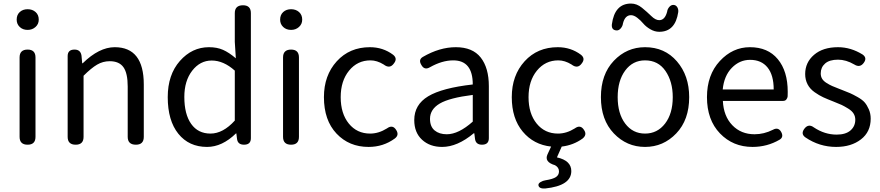

<svg xmlns="http://www.w3.org/2000/svg" viewBox="-20 -826 5026 1096"><path d="M182.6 -498V-44.9Q182.6 0 137.7 0Q91.8 0 91.8 -44.9V-498Q91.8 -543 137.7 -543Q182.6 -543 182.6 -498ZM201.2 -713.9Q201.2 -688.5 182.6 -671.9Q164.1 -655.3 137.7 -655.3Q110.4 -655.3 92.8 -671.9Q75.2 -688.5 75.2 -713.9Q75.2 -741.2 92.8 -757.3Q110.4 -773.4 137.7 -773.4Q165 -773.4 183.1 -757.3Q201.2 -741.2 201.2 -713.9Z M366.2 -44.9V-505.9Q366.2 -543 405.3 -543Q440.4 -543 445.3 -507.8L449.2 -464.8H452.1Q545.9 -556.6 634.8 -556.6Q800.8 -556.6 800.8 -343.8V-44.9Q800.8 0 755.9 0Q709 0 709 -44.9V-332Q709 -408.2 684.6 -442.4Q660.2 -476.6 606.4 -476.6Q567.4 -476.6 534.2 -457Q501 -437.5 457 -393.6V-44.9Q457 0 412.1 0Q366.2 0 366.2 -44.9Z M1412.1 -751V-37.1Q1412.1 0 1373 0Q1336.9 0 1333 -33.2L1329.1 -64.5H1327.1Q1248 12.7 1162.1 12.7Q1058.6 12.7 998 -62.5Q937.5 -137.7 937.5 -271.5Q937.5 -399.4 1006.8 -478Q1076.2 -556.6 1172.9 -556.6Q1218.8 -556.6 1252.9 -541.5Q1287.1 -526.4 1326.2 -493.2L1320.3 -586.9V-751Q1320.3 -795.9 1367.2 -795.9Q1412.1 -795.9 1412.1 -751ZM1320.3 -137.7V-422.9Q1255.9 -480.5 1188.5 -480.5Q1122.1 -480.5 1077.1 -422.4Q1032.2 -364.3 1032.2 -272.5Q1032.2 -173.8 1071.3 -118.7Q1110.4 -63.5 1181.6 -63.5Q1252.9 -63.5 1320.3 -137.7Z M1686.5 -498V-44.9Q1686.5 0 1641.6 0Q1595.7 0 1595.7 -44.9V-498Q1595.7 -543 1641.6 -543Q1686.5 -543 1686.5 -498ZM1705.1 -713.9Q1705.1 -688.5 1686.5 -671.9Q1668 -655.3 1641.6 -655.3Q1614.3 -655.3 1596.7 -671.9Q1579.1 -688.5 1579.1 -713.9Q1579.1 -741.2 1596.7 -757.3Q1614.3 -773.4 1641.6 -773.4Q1668.9 -773.4 1687 -757.3Q1705.1 -741.2 1705.1 -713.9Z M1829.1 -271.5Q1829.1 -395.5 1902.3 -476.1Q1975.6 -556.6 2091.8 -556.6Q2166 -556.6 2223.6 -513.7Q2251 -492.2 2228.5 -463.9Q2205.1 -430.7 2169.9 -458Q2131.8 -481.4 2094.7 -481.4Q2020.5 -481.4 1972.7 -422.9Q1924.8 -364.3 1924.8 -271.5Q1924.8 -177.7 1971.2 -120.6Q2017.6 -63.5 2092.8 -63.5Q2141.6 -63.5 2188.5 -92.8Q2221.7 -117.2 2242.2 -83Q2259.8 -54.7 2233.4 -35.2Q2168 12.7 2084 12.7Q1972.7 12.7 1900.9 -63.5Q1829.1 -139.6 1829.1 -271.5Z M2770.5 -334V-37.1Q2770.5 0 2731.4 0Q2695.3 0 2691.4 -34.2L2687.5 -65.4H2684.6Q2590.8 12.7 2503.9 12.7Q2433.6 12.7 2389.2 -28.3Q2344.7 -69.3 2344.7 -140.6Q2344.7 -228.5 2424.3 -276.4Q2503.9 -324.2 2678.7 -343.8Q2678.7 -481.4 2567.4 -481.4Q2503.9 -481.4 2434.6 -442.4Q2402.3 -422.9 2384.8 -456.1Q2367.2 -485.4 2393.6 -501Q2489.3 -556.6 2582 -556.6Q2677.7 -556.6 2724.1 -497.6Q2770.5 -438.5 2770.5 -334ZM2678.7 -131.8V-284.2Q2545.9 -267.6 2490.2 -234.9Q2434.6 -202.1 2434.6 -147.5Q2434.6 -103.5 2460.9 -81.5Q2487.3 -59.6 2530.3 -59.6Q2597.7 -59.6 2678.7 -131.8Z M2901.4 -271.5Q2901.4 -395.5 2974.6 -476.1Q3047.9 -556.6 3164.1 -556.6Q3238.3 -556.6 3295.9 -513.7Q3323.2 -492.2 3300.8 -463.9Q3277.3 -430.7 3242.2 -458Q3204.1 -481.4 3167 -481.4Q3092.8 -481.4 3044.9 -422.9Q2997.1 -364.3 2997.1 -271.5Q2997.1 -177.7 3043.5 -120.6Q3089.8 -63.5 3165 -63.5Q3213.9 -63.5 3260.7 -92.8Q3293.9 -117.2 3314.5 -83Q3332 -56.6 3305.7 -35.2Q3252.9 2.9 3186.5 10.7L3159.2 72.3Q3241.2 90.8 3241.2 150.4Q3241.2 234.4 3091.8 250Q3057.6 252 3053.7 232.4Q3051.8 221.7 3065.4 213.4Q3079.1 205.1 3093.8 203.1Q3136.7 196.3 3153.8 184.6Q3170.9 172.9 3170.9 152.3Q3170.9 129.9 3148.4 117.2Q3085 98.6 3105.5 54.7L3126 10.7Q3026.4 0 2963.9 -74.7Q2901.4 -149.4 2901.4 -271.5Z M3662.1 -556.6Q3774.4 -556.6 3844.2 -475.6Q3914.1 -394.5 3914.1 -271.5Q3914.1 -141.6 3840.3 -64.5Q3766.6 12.7 3662.1 12.7Q3557.6 12.7 3483.9 -64.5Q3410.2 -141.6 3410.2 -271.5Q3410.2 -401.4 3483.9 -479Q3557.6 -556.6 3662.1 -556.6ZM3820.3 -271.5Q3820.3 -360.4 3778.8 -420.9Q3737.3 -481.4 3662.1 -481.4Q3591.8 -481.4 3548.8 -423.3Q3505.9 -365.2 3505.9 -271.5Q3505.9 -177.7 3548.8 -120.6Q3591.8 -63.5 3662.1 -63.5Q3732.4 -63.5 3776.4 -120.6Q3820.3 -177.7 3820.3 -271.5ZM3472.7 -686.5Q3488.3 -805.7 3582 -805.7Q3615.2 -805.7 3644.5 -781.7Q3673.8 -757.8 3697.8 -734.4Q3721.7 -710.9 3743.2 -710.9Q3775.4 -710.9 3788.1 -758.8Q3790 -774.4 3800.8 -786.6Q3811.5 -798.8 3825.2 -797.9Q3838.9 -796.9 3846.2 -784.7Q3853.5 -772.5 3851.6 -756.8Q3835 -644.5 3743.2 -644.5Q3716.8 -644.5 3691.9 -659.2Q3667 -673.8 3651.9 -691.9Q3636.7 -710 3617.7 -724.6Q3598.6 -739.3 3582 -739.3Q3547.9 -739.3 3536.1 -692.4Q3534.2 -676.8 3523.4 -664.1Q3512.7 -651.4 3499 -652.3Q3469.7 -654.3 3472.7 -686.5Z M4476.6 -301.8Q4476.6 -284.2 4476.1 -275.9Q4475.6 -267.6 4469.2 -258.8Q4462.9 -250 4450.2 -250H4106.4Q4110.4 -163.1 4160.2 -111.3Q4210 -59.6 4287.1 -59.6Q4340.8 -59.6 4391.6 -85Q4422.9 -102.5 4439.5 -72.3Q4455.1 -43 4429.7 -28.3Q4359.4 12.7 4275.4 12.7Q4164.1 12.7 4089.8 -64.5Q4015.6 -141.6 4015.6 -271.5Q4015.6 -398.4 4088.9 -477.5Q4162.1 -556.6 4260.7 -556.6Q4363.3 -556.6 4419.9 -488.3Q4476.6 -419.9 4476.6 -301.8ZM4105.5 -315.4H4396.5Q4396.5 -397.5 4361.3 -440.9Q4326.2 -484.4 4261.7 -484.4Q4202.1 -484.4 4157.7 -439Q4113.3 -393.6 4105.5 -315.4Z M4950.2 -148.4Q4950.2 -73.2 4894.5 -30.3Q4838.9 12.7 4752.9 12.7Q4657.2 12.7 4577.1 -42Q4549.8 -61.5 4571.3 -90.8Q4594.7 -122.1 4626 -98.6Q4687.5 -57.6 4755.9 -57.6Q4807.6 -57.6 4835 -81.5Q4862.3 -105.5 4862.3 -142.6Q4862.3 -162.1 4852.5 -177.7Q4842.8 -193.4 4821.3 -206.5Q4799.8 -219.7 4784.2 -227.1Q4768.6 -234.4 4738.3 -246.1Q4703.1 -259.8 4679.7 -270.5Q4656.2 -281.2 4629.9 -299.8Q4603.5 -318.4 4589.8 -344.7Q4576.2 -371.1 4576.2 -403.3Q4576.2 -469.7 4627 -513.2Q4677.7 -556.6 4763.7 -556.6Q4836.9 -556.6 4904.3 -514.6Q4931.6 -495.1 4910.2 -466.8Q4888.7 -437.5 4856.4 -458Q4809.6 -485.4 4763.7 -485.4Q4714.8 -485.4 4689.9 -463.4Q4665 -441.4 4665 -407.2Q4665 -389.6 4672.9 -376.5Q4680.7 -363.3 4698.7 -352.1Q4716.8 -340.8 4730.5 -335Q4744.1 -329.1 4771.5 -318.4Q4780.3 -315.4 4784.2 -313.5Q4817.4 -300.8 4833 -293.9Q4848.6 -287.1 4875.5 -272Q4902.3 -256.8 4915.5 -241.7Q4928.7 -226.6 4939.5 -202.1Q4950.2 -177.7 4950.2 -148.4Z"/></svg>

Font: GenSenMaruGothic TW TTF Regular
Style: Regular
Weight: 400
Version: Version 1.301